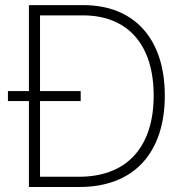

<svg xmlns="http://www.w3.org/2000/svg" viewBox="-20 -748 721 768"><path d="M297.9 0C514.2 0 639.2 -135.3 639.2 -365.7C639.2 -592.3 517.6 -727.5 313.5 -727.5H95.7V-383.8H11.7V-343.8H95.7V0ZM140.1 -41V-343.8H302.7V-383.8H140.1V-686.5H311.5C494.1 -686.5 594.7 -565.9 594.7 -365.7C594.7 -163.1 490.7 -41 295.9 -41Z"/></svg>

Font: Raveo Display Display ExLight
Style: Regular
Weight: 200
Designer: Jakub Foglar, Rasmus Andersson (Inter)
Foundry: Jakubfoglar.com
Version: Version 1.100;Glyphs 3.2.3 (3260)